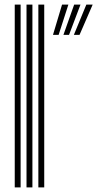

<svg xmlns="http://www.w3.org/2000/svg" viewBox="-20 -820 426 840"><path d="M147.8 0V-800H173.5V0ZM44.5 0V-800H70.2V0ZM96 0V-800H121.8V0ZM303.2 -667.5 357.8 -800H385.5L328 -667.5ZM211.8 -667.5 251.5 -800H279.2L236.5 -667.5ZM257.5 -667.5 304.5 -800H332.2L282 -667.5Z"/></svg>

Font: Big Shoulders Inline Display Thin ExtraBold
Style: Regular
Weight: 800
Version: Version 2.002